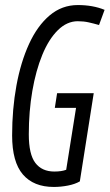

<svg xmlns="http://www.w3.org/2000/svg" viewBox="-20 -730 434 760"><path d="M193 10Q113 10 70.5 -39.5Q28 -89 28 -194Q28 -298 45 -391Q62 -484 95 -556Q128 -628 176.5 -669Q225 -710 288 -710Q348 -710 394 -691L372 -631Q351 -637 331 -641.5Q311 -646 288 -646Q245 -646 209 -610.5Q173 -575 147.5 -513Q122 -451 108 -370Q94 -289 94 -198Q94 -119 120 -85Q146 -51 195 -51Q224 -51 242 -58L281 -303H197L206 -361H351L296 -12Q277 -1 249 4.5Q221 10 193 10Z"/></svg>

Font: Georama Condensed
Style: Italic
Weight: 400
Width: 3
Italic angle: -9°
Designer: Jean-Baptiste Levee
Foundry: Production Type
Version: Version 1.000